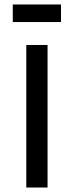

<svg xmlns="http://www.w3.org/2000/svg" viewBox="-20 -838 330 858"><path d="M97.5 0V-637H192.5V0ZM37.1 -818H252.6V-739.5H37.1Z"/></svg>

Font: Karla Medium
Style: Regular
Weight: 500
Designer: Jonathan Pinhorn
Version: Version 2.001